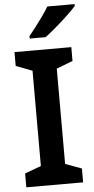

<svg xmlns="http://www.w3.org/2000/svg" viewBox="-62 -974 496 1010"><g transform="rotate(-5 186.0 -469.0)"><path d="M335 0H35V-73L121 -105V-608L35 -641V-714H335V-641L249 -608V-105L335 -73ZM372 -928Q356 -910 325.5 -881Q295 -852 262 -824Q229 -796 205 -778H121V-791Q136 -809 156 -835Q176 -861 195.5 -888.5Q215 -916 228 -938H372Z"/></g></svg>

Font: Noto Sans Malayalam SemiBold
Style: Regular
Weight: 600
Designer: Jelle Bosma - Monotype Design Team
Foundry: Monotype Imaging Inc.
Version: Version 2.104; ttfautohint (v1.8.4.7-5d5b)